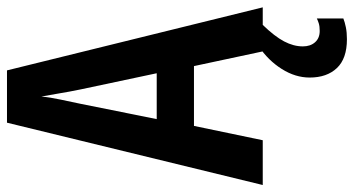

<svg xmlns="http://www.w3.org/2000/svg" viewBox="-246 -508 989 536"><g transform="rotate(-90 248.0 -239.5)"><path d="M373 0 332 -192H165L125 0H0L174 -714H320L496 0ZM267 -508Q260 -542 256 -567Q252 -592 247 -618Q245 -595 238.5 -564.5Q232 -534 227 -510L184 -296H312ZM387 112Q387 133 398.5 146Q410 159 430 159Q443 159 451 156.5Q459 154 465 151V225Q455 229 440.5 232Q426 235 407 235Q353 235 326.5 207Q300 179 300 131Q300 91 324 53Q348 15 387 -11L447 0Q415 33 401 59.5Q387 86 387 112Z"/></g></svg>

Font: Noto Sans Tamil ExtraCondensed SemiBold
Style: Regular
Weight: 600
Width: 2
Designer: Jelle Bosma - Monotype Design Team
Foundry: Monotype Imaging Inc.
Version: Version 2.004; ttfautohint (v1.8.4.7-5d5b)